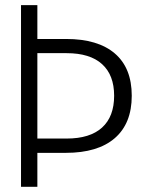

<svg xmlns="http://www.w3.org/2000/svg" viewBox="-20 -720 568 740"><path d="M124 -515.1V-186H236.8Q326.7 -186 373.3 -228.3Q419.9 -270.5 419.9 -351.1Q419.9 -430.7 373.3 -472.9Q326.7 -515.1 236.8 -515.1ZM124 0H61V-700.2H124V-569.8H234.9Q357.4 -569.8 422.6 -513.9Q487.8 -458 487.8 -351.1Q487.8 -244.1 422.4 -187.5Q356.9 -130.9 233.9 -130.9H124Z"/></svg>

Font: LT Hoop Light
Style: Regular
Weight: 300
Designer: Daniel Lyons
Foundry: LyonsType
Version: Version 1.000